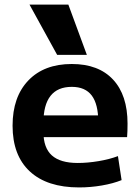

<svg xmlns="http://www.w3.org/2000/svg" viewBox="-20 -810 612 840"><path d="M326 10Q186 10 110.5 -60Q35 -130 35 -260Q35 -386 104 -458Q173 -530 294 -530Q411 -530 474.5 -462Q538 -394 538 -269Q538 -255 537.5 -237Q537 -219 536 -210H112V-305H429L410 -276Q410 -354 381.5 -392Q353 -430 294 -430Q232 -430 201 -390.5Q170 -351 170 -273V-233Q170 -163 207 -130Q244 -97 320 -97Q363 -97 411 -105Q459 -113 496 -127L512 -22Q475 -7 425.5 1.5Q376 10 326 10ZM230 -570 109 -790H279L360 -570Z"/></svg>

Font: M PLUS 1 Thin
Style: Bold
Weight: 700
Version: Version 1.001